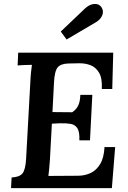

<svg xmlns="http://www.w3.org/2000/svg" viewBox="-20 -972 662 992"><path d="M565 -700 560 -512H506Q509 -568 491.5 -597Q474 -626 445.5 -636Q417 -646 387 -645L334 -644Q294 -643 278 -624Q262 -605 259 -546L251 -393L353 -392Q374 -406 384 -426.5Q394 -447 395 -482H457L445 -247H390Q392 -290 380 -309Q368 -328 345 -332Q322 -336 289 -335L248 -333L238 -148Q236 -121 234 -98.5Q232 -76 230 -63L383 -64Q417 -64 447 -77.5Q477 -91 497 -123.5Q517 -156 520 -212H575L558 0H37L40 -55Q81 -57 96.5 -76.5Q112 -96 115 -154L137 -553Q138 -578 140.5 -601Q143 -624 145 -637Q129 -637 106.5 -636Q84 -635 71 -634L74 -700ZM324 -768 294 -809 418 -927Q442 -950 467 -951.5Q492 -953 504 -935Q517 -916 508.5 -893.5Q500 -871 472 -855Z"/></svg>

Font: Lora SemiBold
Style: Italic
Weight: 600
Italic angle: -3°
Designer: Olga Karpushina, Alexei Vanyashin (Cyrillic)
Foundry: Cyreal
Version: Version 3.011; ttfautohint (v1.8.4.7-5d5b)